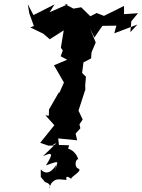

<svg xmlns="http://www.w3.org/2000/svg" viewBox="-20 -760 741 1003"><path d="M661 -592 666 -649 701 -691 628 -686V-729L523 -677C510 -682 498 -687 485 -692L452 -675L404 -722L364 -715L316 -740L335 -738L239 -696L265 -737L155 -681L125 -738L133 -690L157 -624L138 -617L206 -584L240 -555L317 -604L313 -602L298 -511L308 -496L297 -466L331 -448L262 -419L314 -329L291 -277L286 -275L236 -188L235 -155L217 -158L264 -106L190 -14L233 1L288 -1L284 -37L383 -27L375 -62L400 -90L395 -110L412 -136L390 -182L426 -293L425 -312L429 -359L409 -379L416 -434L456 -455L458 -486L480 -538L451 -609L473 -564L515 -625L588 -626L577 -586L698 -632ZM274 101C274 101 235 172 193 125V164L215 191C269 205 218 253 249 196C271 174 277 175 327 180C324 158 331 160 352 174C351 162 409 135 392 122C363 114 376 65 391 72C388 85 389 34 335 16C341 14 334 12 334 23L341 -1L255 -4L275 -12L204 56C259 31 257 45 220 104C304 74 277 82 266 141Z"/></svg>

Font: Asimov Aggro
Style: CondIt
Weight: 500
Designer: Google
Version: Version 2.000980; 2014